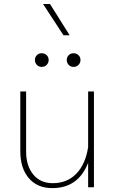

<svg xmlns="http://www.w3.org/2000/svg" viewBox="-20 -945 595 969"><path d="M331.5 -767.1H300.3L197.3 -924.8H232.4ZM82.5 -181.2V-483.4H111.8V-180.2Q111.8 -108.4 147.7 -64.5Q183.6 -20.5 246.1 -20.5Q318.4 -20.5 364.7 -67.9Q411.1 -115.2 424.8 -202.1V-483.4H454.1V0H424.8V-123.5Q375 4.4 244.1 4.4Q168 4.4 125.2 -46.1Q82.5 -96.7 82.5 -181.2ZM156.2 -642.1Q156.2 -656.2 165.8 -666.3Q175.3 -676.3 190.4 -676.3Q206.1 -676.3 215.8 -666.3Q225.6 -656.2 225.6 -642.1Q225.6 -627.9 215.8 -617.7Q206.1 -607.4 190.4 -607.4Q175.3 -607.4 165.8 -617.7Q156.2 -627.9 156.2 -642.1ZM316.9 -642.1Q316.9 -656.2 326.4 -666.3Q335.9 -676.3 351.1 -676.3Q366.7 -676.3 376.5 -666.3Q386.2 -656.2 386.2 -642.1Q386.2 -627.9 376.5 -617.7Q366.7 -607.4 351.1 -607.4Q335.9 -607.4 326.4 -617.7Q316.9 -627.9 316.9 -642.1Z"/></svg>

Font: Estedad-FD Thin
Style: Regular
Weight: 100
Designer: Amin Abedi
Version: Version 7.3